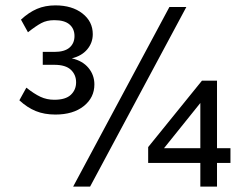

<svg xmlns="http://www.w3.org/2000/svg" viewBox="-20 -694 930 714"><path d="M186 -268Q145 -268 113 -281Q81 -294 52 -321L78 -368Q107 -345 130.5 -334Q154 -323 182 -323Q224 -323 243.5 -341.5Q263 -360 263 -388Q263 -416 243.5 -434.5Q224 -453 182 -453H139V-501H182Q220 -501 238.5 -517Q257 -533 257 -560Q257 -587 238.5 -603Q220 -619 182 -619Q154 -619 133.5 -608Q113 -597 84 -574L58 -621Q87 -648 117.5 -661Q148 -674 186 -674Q248 -674 286.5 -644Q325 -614 325 -567Q325 -535 304.5 -510.5Q284 -486 247 -477Q287 -468 309 -441.5Q331 -415 331 -380Q331 -331 291.5 -299.5Q252 -268 186 -268ZM252 0 610 -668H673L315 0ZM725 0V-88H531V-147L731 -394H787V-143H837V-88H787V0ZM725 -311 590 -143H725Z"/></svg>

Font: Gantari
Style: Regular
Weight: 400
Designer: Anugrah Pasau
Foundry: Lafontype
Version: Version 1.000; ttfautohint (v1.8.4)